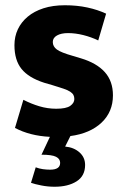

<svg xmlns="http://www.w3.org/2000/svg" viewBox="-20 -511 484 731"><path d="M354 -357Q327 -370 297 -377.5Q267 -385 239 -385Q213 -385 197 -376Q181 -367 181 -351Q181 -334 196.5 -322.5Q212 -311 258 -298L288 -289Q348 -271 379 -236.5Q410 -202 410 -148Q410 -85 366.5 -44Q323 -3 248 7L228 47Q261 50 282.5 69Q304 88 304 117Q304 159 271.5 179.5Q239 200 188 200Q162 200 137 195Q112 190 98 185L116 126Q129 131 143 133Q157 135 171 135Q209 135 209 109Q209 94 193.5 86Q178 78 138 78L170 10Q93 6 37 -24L69 -131Q98 -116 129.5 -106.5Q161 -97 194 -97Q232 -97 247.5 -108Q263 -119 263 -134Q263 -143 259.5 -149.5Q256 -156 247 -162Q238 -168 221.5 -173.5Q205 -179 179 -187L148 -196Q89 -215 62 -248.5Q35 -282 35 -339Q35 -372 48 -399.5Q61 -427 85.5 -447.5Q110 -468 145.5 -479.5Q181 -491 227 -491Q273 -491 312.5 -482.5Q352 -474 384 -459Z"/></svg>

Font: Mukta Malar ExtraBold
Style: Regular
Weight: 800
Designer: Aadarsh Rajan, Girish Dalvi, Yashodeep Gholap
Foundry: Ek Type
Version: Version 2.538;PS 1.000;hotconv 16.6.51;makeotf.lib2.5.65220;